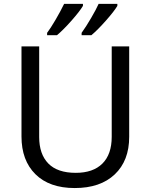

<svg xmlns="http://www.w3.org/2000/svg" viewBox="-20 -951 771 981"><path d="M640.1 -713.9V-252Q640.1 -129.9 566.4 -60.1Q492.7 9.8 361.8 9.8Q232.4 9.8 161.1 -60.8Q89.8 -131.3 89.8 -253.9V-713.9H180.2V-251Q180.2 -163.6 226.8 -115.7Q273.4 -67.9 367.2 -67.9Q455.6 -67.9 503.2 -115.2Q550.8 -162.6 550.8 -252V-713.9ZM220.7 -783.2Q237.8 -805.7 263.2 -848.9Q288.6 -892.1 307.6 -931.2H403.8V-920.9Q387.7 -893.6 345.5 -845.7Q303.2 -797.9 271 -771H220.7ZM397 -783.2Q419.9 -814.9 445.8 -859.4Q471.7 -903.8 483.9 -931.2H579.6V-920.9Q563.5 -893.6 521.2 -845.7Q479 -797.9 446.8 -771H397Z"/></svg>

Font: Noto Sans Southeast Asian
Style: Regular
Weight: 400
Designer: Monotype Design Team
Foundry: Monotype Imaging Inc.
Version: Version 1.06 uh; ttfautohint (v1.4.1)